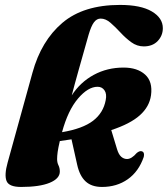

<svg xmlns="http://www.w3.org/2000/svg" viewBox="-20 -747 682 780"><path d="M564 -109.5Q543.5 -50 499 -18.8Q454.5 12.5 394.5 12.5Q352 12.5 327.8 -10Q303.5 -32.5 293.5 -78L270.5 -181Q247.5 -177.5 223 -174Q216.5 -146 214.2 -129.5Q212 -113 212 -101Q212 -86.5 217.5 -75.5Q223 -64.5 223 -50Q223 -21.5 182 -4.5Q141 12.5 65.5 12.5Q16 12.5 6.5 -12Q-3 -36.5 11 -86.5L112 -452Q147.5 -581 233.2 -654Q319 -727 467.5 -727Q552 -727 596.8 -700.5Q641.5 -674 641.5 -632.5Q641.5 -602.5 620.8 -580.5Q600 -558.5 564 -558.5Q536.5 -558.5 513.2 -575.5Q490 -592.5 469.5 -614.8Q449 -637 429.2 -654.2Q409.5 -671.5 389 -671.5Q373 -671.5 361.8 -656.5Q350.5 -641.5 340 -606Q316 -521 299 -460.8Q282 -400.5 271.5 -359.5Q306 -413 360.8 -442.8Q415.5 -472.5 482 -472.5Q538 -472.5 569.5 -444Q601 -415.5 593.5 -360Q587 -313.5 548.2 -278.8Q509.5 -244 432 -218.5L455.5 -141Q462 -119.5 472.5 -110.2Q483 -101 496 -101Q514.5 -101 535.5 -125.5Q547 -135 556 -132.5Q568.5 -128.5 564 -109.5ZM376.5 -394.5Q337.5 -394.5 296.8 -346.5Q256 -298.5 232 -210Q315.5 -224 357.8 -256.2Q400 -288.5 409.5 -340.5Q414.5 -365.5 404.5 -380Q394.5 -394.5 376.5 -394.5Z"/></svg>

Font: Fraunces 72pt S000 Black
Style: Italic
Weight: 900
Italic angle: -16°
Version: Version 1.000; ttfautohint (v1.8.3)